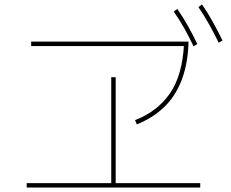

<svg xmlns="http://www.w3.org/2000/svg" viewBox="-20 -867 1040 863"><path d="M595 -308 587 -327Q688 -366 744 -447.5Q800 -529 807 -668L817 -660H120V-680H827V-664Q822 -569 793.5 -499.5Q765 -430 715 -383Q665 -336 595 -308ZM100 -24V-44H880V-24ZM480 -40V-520H500V-40ZM850 -659Q831 -699 809 -738.5Q787 -778 761 -815L777 -827Q803 -789 825.5 -749Q848 -709 867 -669ZM963 -675Q943 -716 920.5 -756.5Q898 -797 872 -835L888 -847Q915 -808 937.5 -767Q960 -726 980 -685Z"/></svg>

Font: Murecho Thin
Style: Regular
Weight: 100
Designer: Neil Summerour
Foundry: Positype
Version: Version 1.010